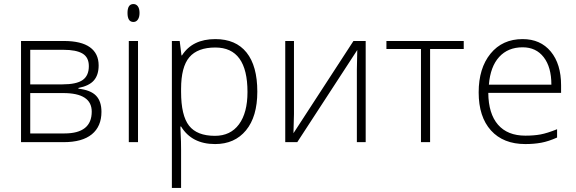

<svg xmlns="http://www.w3.org/2000/svg" viewBox="-20 -693 2809 936"><path d="M460.9 -374Q460.9 -327.6 437.7 -301Q414.6 -274.4 362.3 -264.2V-260.7Q421.9 -253.9 448.2 -226.6Q474.6 -199.2 474.6 -147.9Q474.6 -76.7 427.7 -38.3Q380.9 0 290.5 0H82.5V-493.2H291.5Q376 -493.2 418.5 -462.6Q460.9 -432.1 460.9 -374ZM427.2 -148.9Q427.2 -239.3 288.1 -239.3H127.4V-42.5H294.4Q427.2 -42.5 427.2 -148.9ZM413.1 -370.6Q413.1 -413.6 382.3 -431.9Q351.6 -450.2 289.6 -450.2H127.4V-281.7H284.2Q353 -281.7 383.1 -303Q413.1 -324.2 413.1 -370.6Z M652.8 0H607.9V-493.2H652.8ZM601.6 -629.9Q601.6 -673.3 630.4 -673.3Q644 -673.3 652.1 -662.1Q660.2 -650.9 660.2 -629.9Q660.2 -609.4 652.1 -597.7Q644 -585.9 630.4 -585.9Q601.6 -585.9 601.6 -629.9Z M1028.8 9.3Q915 9.3 862.8 -76.2H859.4L860.8 -38.1Q862.8 -4.4 862.8 35.2V223.1H817.9V-493.2H856L864.7 -422.9H867.2Q918 -502.4 1029.8 -502.4Q1129.4 -502.4 1181.9 -437Q1234.4 -371.6 1234.4 -246.1Q1234.4 -124.5 1179.2 -57.6Q1124 9.3 1028.8 9.3ZM1027.8 -30.8Q1103.5 -30.8 1145 -86.9Q1186.5 -143.1 1186.5 -244.6Q1186.5 -461.4 1029.8 -461.4Q943.4 -461.4 903.1 -414.1Q862.8 -366.7 862.8 -259.8V-245.1Q862.8 -129.9 901.6 -80.3Q940.4 -30.8 1027.8 -30.8Z M1413.1 -493.2V-136.7L1410.6 -43.5L1703.1 -493.2H1762.7V0H1719.7V-354L1721.7 -449.2L1429.2 0H1370.6V-493.2Z M2240.7 -454.1H2076.7V0H2032.2V-454.1H1863.8V-493.2H2240.7Z M2541 9.3Q2433.6 9.3 2373.5 -57.1Q2313.5 -123.5 2313.5 -242.7Q2313.5 -360.4 2371.3 -431.4Q2429.2 -502.4 2527.8 -502.4Q2614.7 -502.4 2665 -441.7Q2715.3 -380.9 2715.3 -276.9V-240.2H2360.4Q2361.3 -138.7 2407.7 -85.2Q2454.1 -31.7 2541 -31.7Q2583 -31.7 2615 -37.6Q2647 -43.5 2695.8 -63V-22.5Q2654.3 -3.9 2618.9 2.7Q2583.5 9.3 2541 9.3ZM2527.8 -462.4Q2456.5 -462.4 2413.6 -415.5Q2370.6 -368.7 2363.3 -280.3H2668Q2668 -365.7 2630.6 -414.1Q2593.3 -462.4 2527.8 -462.4Z"/></svg>

Font: Bpm'online Open Sans Light
Style: Regular
Weight: 300
Foundry: Ascender Corporation
Version: Version 1.10